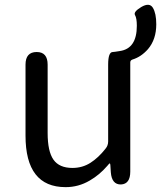

<svg xmlns="http://www.w3.org/2000/svg" viewBox="-20 -757 663 790"><path d="M250 13Q85 13 85 -199V-491Q85 -543 131 -543Q176 -543 176 -491V-210Q176 -134 200 -100Q224 -66 278 -66Q319 -66 352 -87Q385 -108 414 -145Q425 -158 425 -175V-491Q425 -543 444 -543Q449 -543 473 -547Q543 -557 543 -651Q543 -682 535.5 -695Q528 -708 561 -728Q595 -748 609 -725Q623 -702 623 -657Q623 -595 589 -555Q561 -523 525 -512Q516 -509 516 -500V-51Q516 0 478 2Q440 3 436 -48L434 -79Q433 -85 431.5 -85Q430 -85 421 -74Q389 -37 349 -14Q303 13 250 13Z"/></svg>

Font: Resource Han Rounded KR
Style: Regular
Weight: 400
Designer: Cyano Hao (round all glyphs); Ryoko NISHIZUKA 西塚涼子 (kana, bopomofo & ideographs); Paul D. Hunt (Latin, Greek & Cyrillic)
Foundry: Cyano Hao
Version: 0.990